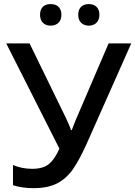

<svg xmlns="http://www.w3.org/2000/svg" viewBox="-20 -931 676 960"><path d="M180.2 -856.9C180.2 -820.3 203.6 -802.7 233.4 -802.7C262.7 -802.7 287.1 -820.3 287.1 -856.9C287.1 -895.5 262.7 -910.6 233.4 -910.6C203.6 -910.6 180.2 -895.5 180.2 -856.9ZM371.1 -856.9C371.1 -820.3 395 -802.7 424.3 -802.7C452.1 -802.7 477.1 -820.3 477.1 -856.9C477.1 -895.5 452.1 -910.6 424.3 -910.6C395 -910.6 371.1 -895.5 371.1 -856.9ZM636.2 -713.9H522.9L365.2 -346.2C357.4 -330.1 345.2 -295.4 338.9 -280.8H335C328.6 -300.8 314.9 -330.1 307.1 -346.2L127.9 -713.9H11.2L276.9 -188C261.7 -152.3 244.1 -127 224.6 -110.8C204.6 -94.7 176.8 -86.9 141.1 -86.9C106.4 -86.9 74.2 -93.3 44.9 -106V-4.9C75.7 4.9 109.4 9.8 147 9.8C195.8 9.8 235.8 1.5 266.6 -14.6C297.4 -30.8 323.7 -54.7 345.7 -86.4C367.2 -118.2 388.7 -157.7 410.2 -205.1Z"/></svg>

Font: Noto Reveo Sans
Style: Regular
Weight: 500
Designer: Monotype Design Team
Foundry: Monotype Imaging Inc.
Version: Version 2.007